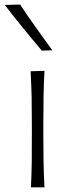

<svg xmlns="http://www.w3.org/2000/svg" viewBox="-37 -800 302 820"><path d="M95.2 0H152.9C151 -37.1 149.5 -72.9 149 -107.6C148.6 -141.9 148.1 -179.5 148.1 -220.5V-270.5C148.1 -312.9 148.6 -352.4 149 -388.1C149.5 -423.8 151 -460 152.9 -497.6L93.8 -495.7C95.7 -458.6 97.1 -422.4 98.1 -387.1C98.6 -351.4 99 -312.9 99 -270.5V-220.5C99 -179.5 99 -141.9 98.6 -107.6C98.1 -72.9 96.7 -37.1 95.2 0ZM141.4 -583.8 186.7 -585.2C162.4 -618.1 139 -650.5 116.2 -682.9C92.9 -715.2 70.5 -747.6 49 -780.5L-16.7 -779C8.6 -746.2 34.3 -713.3 61 -681C87.1 -648.6 114.3 -616.2 141.4 -583.8Z"/></svg>

Font: Pinar Light
Style: Regular
Weight: 300
Designer: Amin Abedi
Version: Version 2.00;September 9, 2021;FontCreator 13.0.0.2683 64-bi